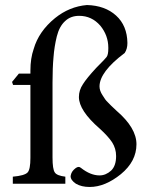

<svg xmlns="http://www.w3.org/2000/svg" viewBox="-20 -731 590 764"><path d="M101 -438V-450Q101 -499 114 -536Q134 -606 199 -659Q256 -705 326 -711Q398 -709 442 -669Q486 -629 487 -560Q487 -536 476 -520Q376 -445 376 -387Q376 -370 388 -352Q399 -333 409 -324Q418 -314 444 -290Q523 -222 523 -157Q523 -89 461 -38Q398 13 337 13Q304 13 282 0Q261 -14 261 -30Q261 -32 262 -35Q265 -50 281 -62Q293 -71 302 -63Q340 -33 376 -33Q401 -33 422 -52Q442 -71 442 -110Q442 -140 426 -165Q410 -189 377 -219Q294 -291 294 -345Q294 -372 310 -396Q325 -420 363 -461Q401 -499 404 -504Q411 -513 411 -538Q411 -540 411 -541Q411 -590 379 -629Q345 -668 295 -668Q261 -668 239 -647Q216 -626 206 -586Q196 -545 193 -504Q189 -462 189 -403V-104Q189 -58 198 -45Q206 -32 240 -28V0H31V-28Q78 -32 90 -45Q101 -57 101 -103V-393H32L28 -405L55 -438Z"/></svg>

Font: Pochaevsk
Style: Regular
Weight: 400
Version: Version 1.210; ttfautohint (v1.8.4.7-5d5b)